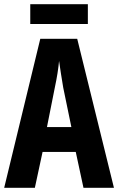

<svg xmlns="http://www.w3.org/2000/svg" viewBox="-20 -900 566 920"><path d="M380 0 343 -172H184L147 0H0L173 -714H350L526 0ZM283 -480Q271 -551 263 -608Q258 -552 243 -482L205 -291H322ZM401 -880V-785H125V-880Z"/></svg>

Font: Noto Sans Thai ExtCond
Style: Bold
Weight: 700
Width: 2
Designer: Monotype Design Team
Foundry: Monotype Imaging Inc.
Version: Version 2.002; ttfautohint (v1.8.4.7-5d5b)